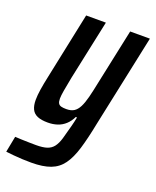

<svg xmlns="http://www.w3.org/2000/svg" viewBox="-168 -589 704 869"><g transform="rotate(20 184.0 -154.5)"><path d="M89 201Q68 201 46 200Q24 199 3.5 197Q-17 195 -34 193L-19 116Q-5 117 12 117.5Q29 118 47.5 118.5Q66 119 82 119Q115 119 134.5 112.5Q154 106 166 90.5Q178 75 186 48Q194 21 204 -18Q207 -29 209.5 -40.5Q212 -52 214 -62H208Q197 -39 180.5 -24Q164 -9 143 -2Q122 5 97 5Q66 5 47 -3Q28 -11 19.5 -28.5Q11 -46 11 -73Q11 -95 15.5 -124Q20 -153 28 -190L95 -510H190L129 -223Q121 -182 116.5 -156Q112 -130 112 -116Q112 -101 116.5 -93.5Q121 -86 130.5 -83.5Q140 -81 155 -81Q178 -81 192 -90Q206 -99 216 -118.5Q226 -138 234 -169.5Q242 -201 251 -246L307 -510H402L308 -66Q293 10 277.5 61Q262 112 239.5 143Q217 174 181 187.5Q145 201 89 201Z"/></g></svg>

Font: Saira ExtraCondensed SemiBold
Style: Italic
Weight: 600
Width: 2
Italic angle: -12°
Designer: Hector Gatti with collaboration of the Omnibus-Type team
Foundry: Omnibus-Type
Version: Version 1.101